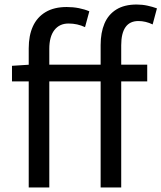

<svg xmlns="http://www.w3.org/2000/svg" viewBox="-20 -829 714 849"><path d="M107 0V-615Q107 -672 125.5 -712.5Q144 -753 181.5 -775.5Q219 -798 275 -798Q303 -798 328.5 -793Q354 -788 375 -779L356 -709Q339 -717 321 -721Q303 -725 283 -725Q243 -725 220.5 -696Q198 -667 198 -613V0ZM425 0V-630Q425 -685 442 -725Q459 -765 494.5 -787Q530 -809 584 -809Q609 -809 632 -804Q655 -799 674 -792L655 -721Q624 -736 592 -736Q554 -736 535 -709Q516 -682 516 -629V0ZM33 -469V-538L111 -543H631V-469Z"/></svg>

Font: Noto Sans HK
Style: Regular
Weight: 400
Designer: Ryoko NISHIZUKA 西塚涼子 (kana, bopomofo & ideographs); Paul D. Hunt (Latin, Greek & Cyrillic); Sandoll Communications 산돌커뮤니
Foundry: Adobe
Version: Version 2.004-H2;hotconv 1.0.118;makeotfexe 2.5.65603